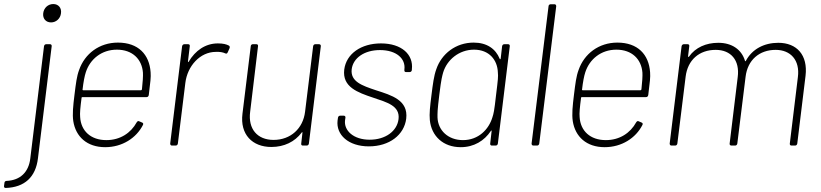

<svg xmlns="http://www.w3.org/2000/svg" viewBox="-87 -721 4067 951"><path d="M166 -610C191 -610 212 -629 215 -655C219 -682 202 -701 177 -701C151 -701 130 -682 127 -655C124 -629 140 -610 166 -610ZM-59 210C35 207 90 156 101 63L169 -492C170 -498 166 -502 161 -502H142C136 -502 132 -498 131 -492L63 64C55 132 13 172 -54 175C-60 175 -65 179 -65 185L-67 200C-68 206 -65 210 -59 210Z M440 -27C362 -27 314 -73 310 -141C308 -159 311 -191 317 -236C317 -239 319 -240 321 -240H639C645 -240 649 -244 650 -251C658 -318 661 -337 659 -363C653 -451 598 -510 497 -510C405 -510 333 -455 305 -375C293 -343 289 -308 282 -252C275 -196 271 -155 276 -121C288 -44 344 8 434 8C518 8 588 -37 621 -102C624 -108 622 -112 617 -114L603 -120C598 -123 594 -121 590 -115C561 -62 508 -27 440 -27ZM492 -475C569 -475 616 -428 621 -361C622 -345 620 -313 616 -278C615 -275 613 -274 611 -274H325C323 -274 321 -275 322 -278C326 -314 332 -345 338 -363C359 -428 416 -475 492 -475Z M992 -506C930 -506 880 -470 848 -416C846 -412 844 -413 844 -417L853 -492C854 -498 851 -502 845 -502H826C821 -502 816 -498 815 -492L756 -10C756 -4 759 0 765 0H783C789 0 793 -4 794 -10L831 -310C841 -394 904 -464 982 -464C1002 -465 1017 -462 1028 -457C1034 -454 1038 -455 1041 -462L1050 -482C1052 -487 1051 -493 1047 -495C1034 -502 1018 -506 992 -506Z M1464 -492 1424 -167C1414 -85 1353 -28 1268 -28C1188 -28 1141 -82 1152 -167L1191 -492C1192 -498 1189 -502 1183 -502H1165C1160 -502 1155 -498 1155 -492L1114 -158C1101 -55 1163 7 1257 7C1321 7 1373 -19 1407 -64C1409 -68 1412 -67 1411 -63L1405 -10C1404 -4 1407 0 1413 0H1432C1438 0 1442 -4 1443 -10L1502 -492C1503 -498 1499 -502 1493 -502H1475C1469 -502 1465 -498 1464 -492Z M1740 4C1842 4 1915 -53 1925 -133C1936 -225 1853 -249 1775 -274C1706 -297 1648 -317 1655 -378C1662 -434 1718 -473 1795 -473C1877 -473 1923 -430 1916 -377V-374C1915 -368 1918 -364 1924 -364H1942C1948 -364 1952 -368 1953 -374V-377C1962 -451 1902 -506 1800 -506C1702 -506 1628 -455 1618 -376C1608 -290 1684 -263 1762 -237C1830 -214 1895 -197 1887 -131C1880 -72 1823 -29 1744 -29C1663 -29 1616 -75 1622 -125L1624 -138C1625 -144 1621 -148 1616 -148H1598C1592 -148 1588 -144 1587 -138L1585 -124C1577 -54 1638 4 1740 4Z M2400 -492 2393 -431C2392 -427 2389 -426 2388 -430C2368 -479 2325 -510 2259 -510C2171 -510 2100 -455 2074 -378C2062 -345 2057 -305 2050 -249C2043 -194 2039 -158 2042 -126C2050 -47 2108 8 2195 8C2261 8 2312 -24 2344 -72C2346 -76 2349 -75 2348 -71L2341 -10C2340 -4 2344 0 2349 0H2368C2374 0 2378 -4 2379 -10L2438 -492C2439 -498 2435 -502 2430 -502H2411C2405 -502 2401 -498 2400 -492ZM2352 -140C2334 -80 2283 -27 2206 -27C2133 -27 2082 -75 2080 -140C2080 -161 2079 -171 2089 -252C2099 -333 2103 -343 2108 -362C2127 -425 2187 -475 2261 -475C2336 -475 2377 -424 2379 -362C2381 -341 2380 -331 2370 -250C2361 -169 2358 -159 2352 -140Z M2555 0H2573C2579 0 2583 -4 2584 -10L2668 -690C2668 -696 2665 -700 2659 -700H2641C2635 -700 2630 -696 2630 -690L2546 -10C2546 -4 2549 0 2555 0Z M2914 -27C2836 -27 2788 -73 2784 -141C2782 -159 2785 -191 2791 -236C2791 -239 2793 -240 2795 -240H3113C3119 -240 3123 -244 3124 -251C3132 -318 3135 -337 3133 -363C3127 -451 3072 -510 2971 -510C2879 -510 2807 -455 2779 -375C2767 -343 2763 -308 2756 -252C2749 -196 2745 -155 2750 -121C2762 -44 2818 8 2908 8C2992 8 3062 -37 3095 -102C3098 -108 3096 -112 3091 -114L3077 -120C3072 -123 3068 -121 3064 -115C3035 -62 2982 -27 2914 -27ZM2966 -475C3043 -475 3090 -428 3095 -361C3096 -345 3094 -313 3090 -278C3089 -275 3087 -274 3085 -274H2799C2797 -274 2795 -275 2796 -278C2800 -314 2806 -345 2812 -363C2833 -428 2890 -475 2966 -475Z M3768 -509C3698 -509 3638 -478 3607 -419C3605 -417 3603 -417 3603 -420C3586 -476 3538 -509 3471 -509C3410 -509 3358 -486 3326 -441C3324 -438 3321 -438 3321 -442L3327 -492C3328 -498 3325 -502 3319 -502H3300C3295 -502 3290 -498 3289 -492L3230 -10C3230 -4 3233 0 3239 0H3257C3263 0 3267 -4 3268 -10L3309 -341C3319 -424 3376 -474 3458 -474C3533 -474 3578 -423 3567 -339L3527 -10C3526 -4 3530 0 3536 0H3554C3560 0 3564 -4 3565 -10L3606 -341C3616 -424 3674 -474 3755 -474C3829 -474 3876 -423 3865 -339L3825 -10C3824 -4 3828 0 3833 0H3851C3857 0 3861 -4 3862 -10L3903 -346C3915 -448 3860 -509 3768 -509Z"/></svg>

Font: Barlow ExtraLight
Style: Italic
Weight: 275
Italic angle: -7°
Designer: Jeremy Tribby
Foundry: Tribby Type
Version: Version 1.422;hotconv 1.0.109;makeotfexe 2.5.65596